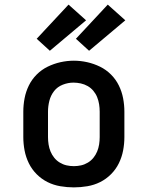

<svg xmlns="http://www.w3.org/2000/svg" viewBox="-20 -804 640 832"><path d="M300 8Q271 8 241.5 3Q212 -2 186 -15Q160 -28 139 -49Q118 -70 105 -96.5Q92 -123 86.5 -152Q81 -181 81 -210V-320Q81 -349 86.5 -378Q92 -407 105 -433.5Q118 -460 139 -481Q160 -502 186.5 -515Q213 -528 242 -534.5Q271 -541 300 -541Q329 -541 358 -534.5Q387 -528 413.5 -515Q440 -502 461 -481Q482 -460 495 -433.5Q508 -407 513.5 -378Q519 -349 519 -320V-210Q519 -181 513.5 -152Q508 -123 495 -96.5Q482 -70 461 -49Q440 -28 414 -15Q388 -2 358.5 3Q329 8 300 8ZM300 -84Q316 -84 331.5 -87.5Q347 -91 361 -99.5Q375 -108 385 -120.5Q395 -133 401 -147.5Q407 -162 409.5 -178Q412 -194 412 -210V-320Q412 -336 409.5 -352Q407 -368 401 -383Q395 -398 384.5 -410.5Q374 -423 360 -431Q346 -439 330 -442.5Q314 -446 298 -446Q275 -446 252 -437Q229 -428 214.5 -409.5Q200 -391 194 -367.5Q188 -344 188 -320V-210Q188 -194 190.5 -178Q193 -162 199 -147.5Q205 -133 215 -120.5Q225 -108 239 -99.5Q253 -91 268.5 -87.5Q284 -84 300 -84ZM366 -584 309 -636 447 -784 523 -716ZM196 -584 139 -636 277 -784 353 -716Z"/></svg>

Font: Iosevka Slab Semibold Extended
Style: Regular
Weight: 600
Width: 7
Monospace: yes
Designer: Belleve Invis
Foundry: Belleve Invis
Version: Version 11.1.0; ttfautohint (v1.8.3)